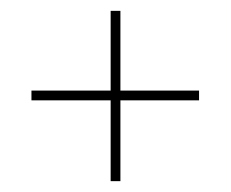

<svg xmlns="http://www.w3.org/2000/svg" viewBox="-20 -526 425 354"><path d="M347 -341H202V-192H184V-341H38V-359H184V-506H202V-359H347Z"/></svg>

Font: Bebas Neue Light
Style: Regular
Weight: 300
Designer: Ryoichi Tsunekawa
Foundry: Ryoichi Tsunekawa
Version: Version 1.003;PS 001.003;hotconv 1.0.70;makeotf.lib2.5.58329